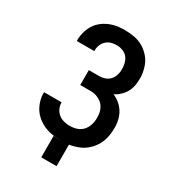

<svg xmlns="http://www.w3.org/2000/svg" viewBox="-211 -860 1021 1129"><g transform="rotate(30 300.0 -296.0)"><path d="M248 151V5Q261 7 273.5 7.5Q286 8 299 8H301Q285 8 268.5 6.5Q252 5 236.5 2.5Q221 0 205.5 -5Q190 -10 175.5 -17Q161 -24 147.5 -33.5Q134 -43 122.5 -54.5Q111 -66 102 -79.5Q93 -93 86.5 -108Q80 -123 75.5 -141.5Q71 -160 71 -171V-189H190V-187Q190 -174 193.5 -161.5Q197 -149 204 -138Q211 -127 221 -118Q231 -109 242.5 -104Q254 -99 269 -96Q284 -93 293 -93H303Q317 -93 332 -96Q347 -99 360 -105.5Q373 -112 383.5 -122.5Q394 -133 401 -146Q408 -159 412 -176Q416 -193 416 -203V-214Q416 -223 415.5 -232Q415 -241 413 -250Q411 -259 407.5 -267.5Q404 -276 399.5 -283.5Q395 -291 389 -297.5Q383 -304 375.5 -309.5Q368 -315 360 -319Q352 -323 343.5 -326Q335 -329 324.5 -330.5Q314 -332 308 -332H234V-433H300Q313 -433 325.5 -435Q338 -437 350 -442.5Q362 -448 371.5 -457Q381 -466 387 -477Q393 -488 396.5 -502.5Q400 -517 400 -526V-536Q400 -549 398 -561.5Q396 -574 391.5 -586.5Q387 -599 379.5 -609Q372 -619 361.5 -626Q351 -633 336 -637.5Q321 -642 313 -642H303Q291 -642 279 -640Q267 -638 256.5 -633.5Q246 -629 236.5 -621Q227 -613 220.5 -603Q214 -593 210 -579.5Q206 -566 206 -559V-546H87V-553Q87 -569 89.5 -584Q92 -599 96.5 -614Q101 -629 108 -643Q115 -657 124.5 -669.5Q134 -682 146 -692.5Q158 -703 171 -711Q184 -719 198.5 -725Q213 -731 228 -735Q243 -739 261 -741Q279 -743 290 -743H303Q319 -743 335 -741.5Q351 -740 367 -737Q383 -734 398.5 -728Q414 -722 427.5 -714Q441 -706 453.5 -695Q466 -684 476.5 -671.5Q487 -659 494.5 -645Q502 -631 507 -615.5Q512 -600 515.5 -581.5Q519 -563 519 -552V-538Q519 -523 517.5 -508.5Q516 -494 512 -479.5Q508 -465 501.5 -452Q495 -439 486 -427.5Q477 -416 463.5 -404.5Q450 -393 442 -389L431 -383Q446 -376 460 -367Q474 -358 486 -346Q498 -334 507 -320Q516 -306 522 -290.5Q528 -275 531.5 -256Q535 -237 535 -226V-212Q535 -193 532.5 -173Q530 -153 524.5 -134.5Q519 -116 509.5 -98.5Q500 -81 487.5 -66Q475 -51 459.5 -38.5Q444 -26 426.5 -17.5Q409 -9 389.5 -3.5Q370 2 352 5V151Z"/></g></svg>

Font: R Plex Mono
Style: Bold
Weight: 700
Monospace: yes
Designer: Belleve Invis
Foundry: Belleve Invis
Version: Version 31.8.0